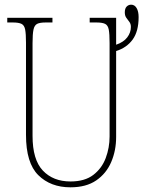

<svg xmlns="http://www.w3.org/2000/svg" viewBox="-20 -790 624 820"><path d="M281 10Q196 10 143.5 -42Q91 -94 91 -214V-608Q91 -645 87.5 -663.5Q84 -682 72 -688Q60 -694 35 -694H11V-714H204V-694H175Q150 -694 138.5 -688Q127 -682 123 -663.5Q119 -645 119 -606V-210Q119 -108 163 -61.5Q207 -15 281 -15Q342 -15 378.5 -43Q415 -71 431.5 -115Q448 -159 448 -207V-606Q448 -645 444.5 -663.5Q441 -682 429 -688Q417 -694 392 -694H363V-714H476V-599Q508 -610 523.5 -630.5Q539 -651 539 -675Q539 -688 532.5 -696.5Q526 -705 519.5 -714Q513 -723 513 -737Q513 -754 521 -762Q529 -770 540 -770Q555 -770 563.5 -755.5Q572 -741 572 -717Q572 -656 546.5 -621Q521 -586 476 -572V-205Q476 -147 455 -98Q434 -49 391 -19.5Q348 10 281 10Z"/></svg>

Font: Noto Serif Condensed Thin
Style: Regular
Weight: 100
Width: 3
Designer: Monotype Design Team
Foundry: Monotype Imaging Inc.
Version: Version 2.013; ttfautohint (v1.8.4.7-5d5b)